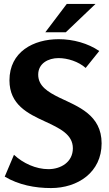

<svg xmlns="http://www.w3.org/2000/svg" viewBox="-20 -943 556 975"><path d="M319 -923 210 -779H314L465 -923ZM278 -744C150 -744 28 -680 28 -535C28 -411 122 -366 209 -326C282 -292 350 -261 350 -190C350 -120 289 -84 226 -84C162 -84 97 -114 51 -157L4 -46C75 -4 157 12 239 12C375 12 496 -68 496 -215C496 -360 376 -402 282 -447C223 -476 174 -506 174 -564C174 -621 225 -648 277 -648C324 -648 379 -630 415 -598L484 -684C427 -723 352 -744 278 -744Z"/></svg>

Font: Rosario
Style: Bold
Weight: 700
Designer: Hector Gatti
Foundry: Omnibus Type
Version: Version 1.100